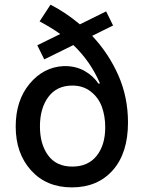

<svg xmlns="http://www.w3.org/2000/svg" viewBox="-20 -793 617 824"><path d="M465.3 -683.6 375.5 -639.2Q446.3 -564 487.8 -470Q529.3 -376 529.3 -267.1Q529.3 -136.2 464.1 -62.5Q398.9 11.2 288.6 11.2Q179.2 11.2 113.3 -61.8Q47.4 -134.8 47.4 -250Q47.4 -361.8 106.9 -433.3Q166.5 -504.9 252.4 -509.3Q302.7 -510.7 341.6 -489.3Q380.4 -467.8 401.9 -434.6H409.2Q368.7 -529.3 294.9 -599.6L169.9 -538.1L140.1 -598.6L238.3 -647Q202.1 -673.3 149.9 -701.2L196.8 -772.9Q261.2 -740.2 322.8 -688.5L435.5 -744.1ZM290.5 -78.1Q357.9 -78.1 394.8 -124.3Q431.6 -170.4 431.6 -246.6Q431.6 -294.9 417.2 -334.5Q402.8 -374 369.9 -399.9Q336.9 -425.8 290.5 -425.8Q224.1 -425.8 187.7 -377.2Q151.4 -328.6 151.4 -250.5Q151.4 -174.3 186.5 -126.2Q221.7 -78.1 290.5 -78.1Z"/></svg>

Font: Karasuma Gothic
Style: Regular
Weight: 500
Designer: Rasmus Andersson / Ryoko Nishizuka
Foundry: Genbu
Version: Version 1.00